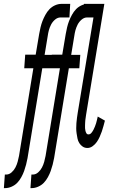

<svg xmlns="http://www.w3.org/2000/svg" viewBox="-72 -755 592 990"><path d="M-52 215 -47 145H-40Q-25 145 -12.5 134Q0 123 7.5 108.5Q15 94 19 79Q23 64 26 49L100 -403H53L58 -473H112L130 -580Q133 -597 137 -614Q141 -631 147 -646.5Q153 -662 162 -678.5Q171 -695 183 -707.5Q195 -720 211.5 -727.5Q228 -735 245 -735H290L286 -665H240Q225 -665 212 -654Q199 -643 191.5 -628.5Q184 -614 180 -599Q176 -584 174 -569L158 -472H244L238 -403H146L70 60Q67 77 62.5 94Q58 111 52.5 126.5Q47 142 38 158.5Q29 175 17 187.5Q5 200 -12 207.5Q-29 215 -46 215ZM85 215 90 145H97Q112 145 124.5 134Q137 123 144.5 108.5Q152 94 156 79Q160 64 163 49L237 -403H190L195 -473H249L267 -580Q270 -597 274 -614Q278 -631 284 -646.5Q290 -662 299 -678.5Q308 -695 320 -707.5Q332 -720 348.5 -727.5Q365 -735 382 -735H427L423 -665H377Q362 -665 349 -654Q336 -643 328.5 -628.5Q321 -614 317 -599Q313 -584 311 -569L295 -472H342L337 -403H283L207 60Q204 77 199.5 94Q195 111 189.5 126.5Q184 142 175 158.5Q166 175 154 187.5Q142 200 125 207.5Q108 215 91 215ZM379 8Q365 8 354.5 1Q344 -6 337 -17Q330 -28 327.5 -41Q325 -54 323 -67Q321 -80 321 -93.5Q321 -107 322 -120.5Q323 -134 325 -148Q327 -162 329 -175L410 -665H356L361 -735H466L372 -164Q371 -157 370 -150Q369 -143 368 -136Q367 -129 367 -122Q367 -115 366.5 -108Q366 -101 366.5 -94Q367 -87 368.5 -80.5Q370 -74 373.5 -68Q377 -62 384 -62Q393 -62 399.5 -70Q406 -78 410 -86Q414 -94 417.5 -102.5Q421 -111 423.5 -119.5Q426 -128 428 -136.5Q430 -145 432 -154L469 -133Q465 -119 461.5 -105Q458 -91 453 -77Q448 -63 442 -49.5Q436 -36 427.5 -23.5Q419 -11 406 -1.5Q393 8 379 8Z"/></svg>

Font: Iosevka Curly Slab
Style: Italic
Weight: 400
Italic angle: -9°
Monospace: yes
Designer: Belleve Invis
Foundry: Belleve Invis
Version: Version 22.1.2; ttfautohint (v1.8.4)